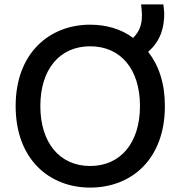

<svg xmlns="http://www.w3.org/2000/svg" viewBox="-20 -828 818 871"><path d="M728 -347C728 -104 575 23 389 23C205 23 51 -104 51 -347C51 -589 206 -716 389 -716C461 -716 529 -697 584 -656C613 -686 624 -715 624 -761C624 -774 621 -800 620 -808H721C723 -792 725 -777 725 -766C725 -704 709 -642 652 -593C700 -532 728 -451 728 -347ZM615 -347C615 -515 527 -618 389 -618C251 -618 163 -514 163 -347C163 -180 251 -75 389 -75C527 -75 615 -180 615 -347Z"/></svg>

Font: Repo Medium
Style: Regular
Weight: 500
Designer: Stefan Peev
Foundry: Context Ltd
Version: Version 1.502